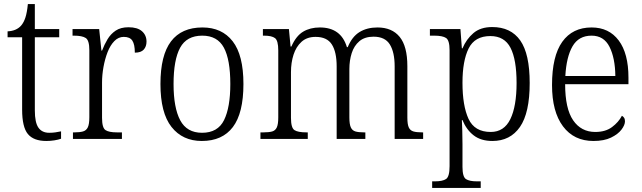

<svg xmlns="http://www.w3.org/2000/svg" viewBox="-20 -678 3135 937"><path d="M206 10Q144 10 116 -24Q88 -58 88 -143V-496H17V-525Q60 -527 83 -553Q96 -568 104 -592.5Q112 -617 116 -658H150V-536H269V-496H150V-139Q150 -80 167.5 -55Q185 -30 220 -30Q237 -30 250 -32Q263 -34 278 -37V-1Q264 4 245 7Q226 10 206 10Z M336 0V-32H344Q369 -32 385 -36.5Q401 -41 408.5 -56.5Q416 -72 416 -106V-433Q416 -481 398.5 -492.5Q381 -504 341 -504H334V-536H464L475 -431H478Q489 -460 504.5 -486Q520 -512 544.5 -528.5Q569 -545 607 -545Q651 -545 673 -525.5Q695 -506 695 -475Q695 -451 681.5 -436Q668 -421 638 -421Q638 -461 626 -479.5Q614 -498 584 -498Q558 -498 538 -477.5Q518 -457 505 -423.5Q492 -390 485 -351Q478 -312 478 -275V-103Q478 -54 495 -43Q512 -32 550 -32H575V0Z M965 10Q871 10 817 -58.5Q763 -127 763 -268Q763 -408 814.5 -476Q866 -544 968 -544Q1063 -544 1115.5 -476.5Q1168 -409 1168 -268Q1168 -126 1116.5 -58Q1065 10 965 10ZM966 -30Q1043 -30 1073.5 -92Q1104 -154 1104 -268Q1104 -387 1072.5 -445.5Q1041 -504 967 -504Q891 -504 859 -445Q827 -386 827 -268Q827 -152 859.5 -91Q892 -30 966 -30Z M1251 0V-32H1266Q1293 -32 1308.5 -36.5Q1324 -41 1331 -56.5Q1338 -72 1338 -105V-432Q1338 -480 1322 -492Q1306 -504 1269 -504H1263V-536H1390L1398 -451H1402Q1425 -503 1459.5 -523.5Q1494 -544 1541 -544Q1644 -544 1673 -448H1677Q1698 -499 1734.5 -521.5Q1771 -544 1822 -544Q1893 -544 1930.5 -498Q1968 -452 1968 -355V-104Q1968 -71 1975 -56Q1982 -41 1997.5 -36.5Q2013 -32 2040 -32H2045V0H1906V-354Q1906 -423 1882.5 -461Q1859 -499 1803 -499Q1760 -499 1734 -477Q1708 -455 1696.5 -419Q1685 -383 1685 -341V-105Q1685 -72 1692 -56.5Q1699 -41 1714.5 -36.5Q1730 -32 1756 -32H1763V0H1623V-354Q1623 -424 1599.5 -461Q1576 -498 1520 -498Q1478 -498 1451.5 -474Q1425 -450 1412.5 -411Q1400 -372 1400 -326V-103Q1400 -54 1417 -43Q1434 -32 1475 -32H1482V0Z M2089 239V207H2103Q2140 207 2157 195.5Q2174 184 2174 133V-433Q2174 -481 2157 -492.5Q2140 -504 2099 -504H2078V-536H2227L2234 -442H2237Q2256 -487 2290.5 -516.5Q2325 -546 2382 -546Q2473 -546 2519 -480.5Q2565 -415 2565 -273Q2565 -127 2517.5 -58.5Q2470 10 2383 10Q2327 10 2291.5 -17.5Q2256 -45 2237 -92H2234Q2235 -71 2236 -40.5Q2237 -10 2237 25V136Q2237 185 2254 196Q2271 207 2307 207H2326V239ZM2375 -34Q2440 -34 2470.5 -96.5Q2501 -159 2501 -273Q2501 -387 2471.5 -444.5Q2442 -502 2373 -502Q2297 -502 2267 -441.5Q2237 -381 2237 -274Q2237 -162 2266.5 -98Q2296 -34 2375 -34Z M2876 10Q2781 10 2727.5 -61.5Q2674 -133 2674 -263Q2674 -404 2724 -474Q2774 -544 2867 -544Q2952 -544 2999.5 -480.5Q3047 -417 3047 -299V-267H2738Q2738 -148 2777 -91Q2816 -34 2885 -34Q2935 -34 2967 -58Q2999 -82 3015 -113Q3021 -110 3025.5 -103.5Q3030 -97 3030 -86Q3030 -68 3013 -45.5Q2996 -23 2962 -6.5Q2928 10 2876 10ZM2983 -307Q2982 -395 2954.5 -449.5Q2927 -504 2867 -504Q2804 -504 2774 -452Q2744 -400 2739 -307Z"/></svg>

Font: Noto Serif Ethiopic SemiCondensed Light
Style: Regular
Weight: 300
Width: 4
Designer: Monotype Design Team
Foundry: Monotype Imaging Inc.
Version: Version 2.102; ttfautohint (v1.8.4.7-5d5b)